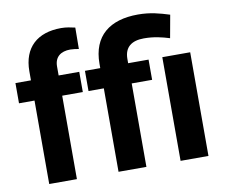

<svg xmlns="http://www.w3.org/2000/svg" viewBox="-82 -861 1130 963"><g transform="rotate(-10 483.0 -380.0)"><path d="M314 -646C331 -645 345 -644 357 -641L358 -750C336 -755 313 -760 287 -760C166 -760 93 -695 93 -574V-528H14V-425H93V0H234V-425H339V-528H234V-574C234 -622 265 -646 314 -646ZM687 -637C738 -637 778 -627 817 -615L838 -731C787 -747 741 -760 678 -760C535 -760 446 -692 446 -550V-528H368V-425H446V0H588V-425H692V-528H588V-550C588 -610 625 -637 687 -637ZM904 0V-528H762V0Z"/></g></svg>

Font: Asimov
Style: Regular
Weight: 500
Designer: Google
Version: Version 2.000980; 2014